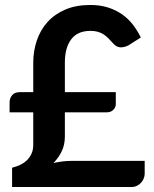

<svg xmlns="http://www.w3.org/2000/svg" viewBox="-20 -751 620 771"><path d="M18.5 -339.5Q18.5 -356.5 28.8 -368.8Q39 -381 60 -381H113.5V-499Q113.5 -546 127.8 -588.2Q142 -630.5 170.5 -662.2Q199 -694 242 -712.5Q285 -731 343 -731Q382.5 -731 414.2 -720.8Q446 -710.5 470.8 -693Q495.5 -675.5 513.8 -651.8Q532 -628 545.5 -600.5L496 -569Q478.5 -560 462.8 -561Q447 -562 434 -577Q424.5 -588 415.2 -597.2Q406 -606.5 395.5 -613.2Q385 -620 372.2 -623.5Q359.5 -627 343 -627Q291.5 -627 266 -593.2Q240.5 -559.5 240.5 -499.5V-381H445V-332Q445 -320 435 -310Q425 -300 410 -300H240.5V-203Q240.5 -170 228.2 -144.2Q216 -118.5 195 -96.5Q213 -100.5 231 -102.8Q249 -105 268 -105H561V-53Q561 -44 557.2 -34.5Q553.5 -25 546.5 -17.2Q539.5 -9.5 529.5 -4.8Q519.5 0 507.5 0H28.5V-77.5Q45 -81.5 60.5 -88.8Q76 -96 87.8 -107.2Q99.5 -118.5 106.5 -133.8Q113.5 -149 113.5 -169.5V-300H18.5Z"/></svg>

Font: Lato 2
Style: Bold
Weight: 700
Designer: Lukasz Dziedzic with Adam Twardoch and Botio Nikoltchev
Foundry: tyPoland Lukasz Dziedzic
Version: Version 2.015; 2015-08-06; http://www.latofonts.com/